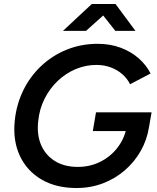

<svg xmlns="http://www.w3.org/2000/svg" viewBox="-20 -932 790 964"><path d="M364 12Q261 12 188 -31Q115 -74 79.5 -150Q44 -226 54 -325Q62 -406 96 -476.5Q130 -547 186 -600Q242 -653 314.5 -682.5Q387 -712 471 -712Q533 -712 585.5 -692.5Q638 -673 676.5 -639Q715 -605 736 -563L633 -509Q619 -538 593.5 -560Q568 -582 535 -594Q502 -606 464 -606Q410 -606 360 -585Q310 -564 270 -526Q230 -488 204 -436.5Q178 -385 172 -325Q164 -257 186 -205Q208 -153 255.5 -123.5Q303 -94 371 -94Q431 -94 482 -119Q533 -144 567.5 -187.5Q602 -231 614 -285L728 -293Q718 -230 687 -175Q656 -120 608 -78Q560 -36 498 -12Q436 12 364 12ZM446 -274 462 -368H741L728 -293L664 -274ZM296 -777 441 -912H559V-909L412 -777ZM559 -777 454 -910 455 -912H560L660 -777Z"/></svg>

Font: Figtree SemiBold
Style: Italic
Weight: 600
Italic angle: -9.5°
Foundry: Erik Kennedy
Version: Version 2.001;gftools[0.9.30]